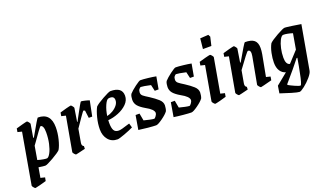

<svg xmlns="http://www.w3.org/2000/svg" viewBox="-75 -1176 3221 1883"><g transform="rotate(-20 1535.0 -234.0)"><path d="M432 -310Q432 -251 416.5 -188Q401 -125 380 -90Q360 -69 292 -30Q224 9 207 9Q189 9 138 1L120 105L165 116L158 152Q128 161 87.5 171.5Q47 182 41 182Q36 182 24 167.5Q12 153 13 148L106 -383L62 -394L68 -430Q87 -436 132 -448Q177 -460 184 -460Q189 -460 200 -446Q211 -432 211 -426L188 -288H195Q292 -460 298 -460Q432 -460 432 -310ZM326 -296Q326 -333 317.5 -352Q309 -371 295 -371Q290 -371 260 -330Q230 -289 199 -244Q186 -228 175 -211L151 -70Q180 -61 210 -56Q240 -51 249 -53Q266 -58 284 -92Q302 -126 314 -180Q326 -234 326 -296Z M835 -444 803 -286H767L757 -365Q743 -371 743 -371Q738 -371 703 -320Q668 -269 635 -221L611 -83Q610 -78 610 -71Q610 -50 628 -42L627 -14Q535 9 528 9Q523 9 511 -5Q499 -19 500 -25L564 -383L519 -394L525 -430Q549 -438 592 -449Q635 -460 642 -460Q646 -460 657.5 -445.5Q669 -431 668 -426L646 -287H650L669 -323Q744 -464 750 -464Q762 -464 791 -457Q820 -450 835 -444Z M939 -199Q938 -190 938 -171Q938 -118 952 -93Q966 -68 1003 -68Q1027 -68 1099 -92L1120 -98L1133 -53Q1098 -35 1038 -13Q978 9 962 9Q901 9 865.5 -33.5Q830 -76 830 -142Q830 -200 846 -263Q862 -326 882 -362Q903 -384 971 -422Q1039 -460 1056 -460Q1176 -460 1176 -369Q1176 -321 1139 -284Q1102 -247 1047 -225Q992 -203 939 -199ZM943 -241Q973 -247 1003 -264.5Q1033 -282 1053 -307Q1073 -332 1073 -360Q1073 -381 1062 -391Q1051 -401 1032 -401Q1019 -401 1010 -398Q992 -392 972 -346.5Q952 -301 943 -241Z M1511 -147Q1511 -136 1508 -117.5Q1505 -99 1500 -88Q1481 -61 1432 -26Q1383 9 1364 9Q1338 9 1279.5 3.5Q1221 -2 1183 -8L1208 -155H1249L1263 -79Q1292 -71 1323.5 -64.5Q1355 -58 1367 -58Q1375 -58 1388 -76.5Q1401 -95 1401 -107Q1401 -144 1322 -187Q1272 -216 1250 -242.5Q1228 -269 1228 -305Q1228 -318 1231 -336Q1234 -354 1241 -365Q1264 -391 1310 -425.5Q1356 -460 1368 -460Q1396 -460 1448 -454Q1500 -448 1529 -442L1506 -314H1466L1451 -379Q1374 -396 1351 -396Q1342 -396 1331.5 -382.5Q1321 -369 1321 -347Q1321 -326 1338 -312Q1355 -298 1396 -273Q1447 -240 1479 -211Q1511 -182 1511 -147Z M1879 -147Q1879 -136 1876 -117.5Q1873 -99 1868 -88Q1849 -61 1800 -26Q1751 9 1732 9Q1706 9 1647.5 3.5Q1589 -2 1551 -8L1576 -155H1617L1631 -79Q1660 -71 1691.5 -64.5Q1723 -58 1735 -58Q1743 -58 1756 -76.5Q1769 -95 1769 -107Q1769 -144 1690 -187Q1640 -216 1618 -242.5Q1596 -269 1596 -305Q1596 -318 1599 -336Q1602 -354 1609 -365Q1632 -391 1678 -425.5Q1724 -460 1736 -460Q1764 -460 1816 -454Q1868 -448 1897 -442L1874 -314H1834L1819 -379Q1742 -396 1719 -396Q1710 -396 1699.5 -382.5Q1689 -369 1689 -347Q1689 -326 1706 -312Q1723 -298 1764 -273Q1815 -240 1847 -211Q1879 -182 1879 -147Z M1953 -25 2016 -383 1971 -394 1977 -430Q2001 -438 2044.5 -449Q2088 -460 2095 -460Q2100 -460 2112 -445.5Q2124 -431 2123 -426L2060 -68L2105 -57L2099 -21Q2079 -14 2033.5 -2.5Q1988 9 1981 9Q1976 9 1964 -5Q1952 -19 1953 -25ZM2061 -645 2147 -650 2159 -627 2138 -537H2050Z M2537 -68 2581 -57 2575 -20Q2465 9 2458 9Q2453 9 2441 -5Q2429 -19 2429 -25L2481 -306Q2484 -321 2484 -335Q2484 -370 2459 -370Q2452 -370 2419 -326.5Q2386 -283 2335 -213L2312 -83Q2311 -79 2311 -71Q2311 -49 2328 -42L2327 -14Q2236 9 2229 9Q2224 9 2212 -5Q2200 -19 2201 -25L2265 -383L2220 -394L2226 -430Q2250 -438 2293 -449Q2336 -460 2343 -460Q2347 -460 2358.5 -445.5Q2370 -431 2369 -426L2347 -287H2353Q2452 -460 2459 -460Q2526 -460 2555.5 -435Q2585 -410 2585 -354Q2585 -327 2579 -291Z M3041 -437 2960 20Q2956 45 2923 83.5Q2890 122 2851.5 152Q2813 182 2798 182Q2780 182 2719 164Q2658 146 2606 128L2618 52L2737 -45Q2701 -54 2679.5 -87Q2658 -120 2658 -173Q2658 -218 2669 -271Q2680 -324 2701 -362Q2722 -384 2789.5 -422Q2857 -460 2875 -460Q2888 -460 2951.5 -451Q3015 -442 3041 -437ZM2762 -187Q2762 -116 2802 -108L2905 -220Q2914 -269 2933 -381Q2909 -389 2883 -394Q2857 -399 2842 -399Q2833 -399 2831 -398Q2815 -392 2799 -360.5Q2783 -329 2772.5 -282.5Q2762 -236 2762 -187ZM2864 5Q2875 -45 2891 -140H2883Q2822 -61 2710 68L2708 77Q2730 90 2771 108.5Q2812 127 2827 127Q2834 127 2844 93Q2854 59 2864 5Z"/></g></svg>

Font: Grenze Medium
Style: Italic
Weight: 500
Italic angle: -10°
Designer: Renata Polastri
Foundry: Omnibus-Type
Version: Version 1.002; ttfautohint (v1.8)